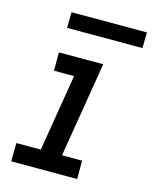

<svg xmlns="http://www.w3.org/2000/svg" viewBox="-108 -778 674 849"><g transform="rotate(15 229.0 -353.0)"><path d="M26 0 27 -84H139L197 -436H105V-520H308L236 -84H328V0ZM457 -634H112L113 -706H458Z"/></g></svg>

Font: Iosevka Custom Medium Oblique
Style: Regular
Weight: 500
Italic angle: -9°
Designer: Belleve Invis
Foundry: Belleve Invis
Version: Version 27.0.1